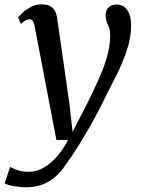

<svg xmlns="http://www.w3.org/2000/svg" viewBox="-64 -586 630 856"><path d="M90.5 -468.5Q87 -487.5 81.2 -493.8Q75.5 -500 67.5 -500Q58.5 -500 50 -495Q41.5 -490 29.5 -479L16.5 -508Q20.5 -514 35.8 -528.2Q51 -542.5 73.2 -554.5Q95.5 -566.5 121.5 -566.5Q146 -566.5 160.2 -558.5Q174.5 -550.5 181.8 -535.5Q189 -520.5 191.5 -499.5Q198.5 -452.5 205.2 -405.5Q212 -358.5 218.8 -311.2Q225.5 -264 232.2 -217Q239 -170 245.5 -123L259.5 2L326.5 -128Q345.5 -167.5 363.5 -205.5Q381.5 -243.5 395.8 -280.5Q410 -317.5 418.5 -354.8Q427 -392 427 -430Q427 -450 422 -463.2Q417 -476.5 412 -488.5Q407 -500.5 407 -517Q407 -540.5 420.5 -553.2Q434 -566 456 -566Q477 -566 491.2 -554.2Q505.5 -542.5 513 -522Q520.5 -501.5 520.5 -474.5Q520.5 -420 502.5 -365Q484.5 -310 458.8 -258Q433 -206 409 -160Q389.5 -119.5 369.5 -81.5Q349.5 -43.5 329.8 -9.5Q310 24.5 292 53.5Q274 82.5 258.5 105.8Q243 129 231 145Q212 175 186.8 198.5Q161.5 222 128.2 235.5Q95 249 51.5 249Q27.5 249 -1.2 244Q-30 239 -43.5 231.5L-18.5 157.5Q-10 164 12.2 172Q34.5 180 66 180Q93 180 122.2 166Q151.5 152 181.8 120.8Q212 89.5 239.5 38H187.5Z"/></svg>

Font: Merriweather Light 18pt
Style: Italic
Weight: 400
Italic angle: -7.8°
Version: Version 2.101